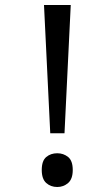

<svg xmlns="http://www.w3.org/2000/svg" viewBox="-20 -734 423 768"><path d="M181 -201 156 -714H263L238 -201ZM147 -54Q147 -91 165 -106Q183 -121 209 -121Q234 -121 252.5 -106Q271 -91 271 -54Q271 -18 252.5 -2Q234 14 209 14Q183 14 165 -2Q147 -18 147 -54Z"/></svg>

Font: kannada25
Style: Book
Weight: 400
Designer: Jelle Bosma - Monotype Design Team
Foundry: Monotype Imaging Inc.
Version: Version 2.003